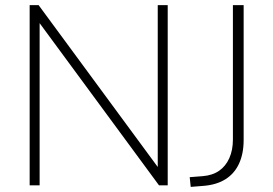

<svg xmlns="http://www.w3.org/2000/svg" viewBox="-20 -725 1069 751"><path d="M96 0V-705H131L619 -42H597V-705H636V0H602L114 -663H135V0ZM726 6 722 -32 773 -36Q811 -39 837 -57Q863 -75 877 -106.5Q891 -138 891 -179V-705H933V-177Q933 -124 915 -85Q897 -46 862 -24Q827 -2 776 2Z"/></svg>

Font: Nunito Sans 12pt ExtraLight
Style: Regular
Weight: 200
Designer: Vernon Adams
Foundry: Vernon Adams
Version: Version 3.101;gftools[0.9.27]